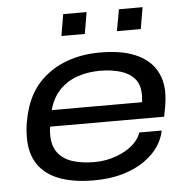

<svg xmlns="http://www.w3.org/2000/svg" viewBox="-52 -770 818 834"><g transform="rotate(-5 357.0 -353.5)"><path d="M324 12Q236 12 175 -11Q114 -34 82 -80.5Q50 -127 50 -198Q50 -234 56 -267Q62 -300 71 -328Q94 -398 141 -444.5Q188 -491 253.5 -515Q319 -539 398 -539Q490 -539 549 -514.5Q608 -490 637 -445.5Q666 -401 666 -341Q666 -328 664 -307Q662 -286 652 -237H155Q153 -227 152.5 -218Q152 -209 152 -201Q152 -152 175 -122.5Q198 -93 238.5 -80Q279 -67 333 -67Q372 -67 406.5 -76.5Q441 -86 468.5 -101.5Q496 -117 514 -137Q532 -157 538 -178H636Q630 -143 607.5 -109.5Q585 -76 546 -48.5Q507 -21 451.5 -4.5Q396 12 324 12ZM168 -308H562Q563 -317 563.5 -325Q564 -333 564 -340Q564 -386 540.5 -412Q517 -438 477.5 -449Q438 -460 392 -460Q338 -460 292 -444Q246 -428 214 -394Q182 -360 168 -308ZM238 -625 254 -719H356L340 -625ZM480 -625 497 -719H600L584 -625Z"/></g></svg>

Font: Archivo Expanded
Style: Italic
Weight: 400
Width: 7
Italic angle: -10°
Designer: Hector Gatti
Foundry: Omnibus-Type
Version: Version 2.001